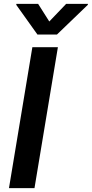

<svg xmlns="http://www.w3.org/2000/svg" viewBox="-20 -971 474 991"><path d="M176.8 -951H64.6L63.9 -946L173.3 -792.6H273.8L433.2 -946L433.9 -951H321.4L234.4 -860.1ZM278.8 -727.3H147L26.3 0H158Z"/></svg>

Font: TID UI Semi Bold
Style: Italic
Weight: 600
Italic angle: -9.39999°
Designer: The TID Project Authors
Foundry: Bakken & Bæck
Version: Version 1.001;hotconv 1.0.109;makeotfexe 2.5.65596